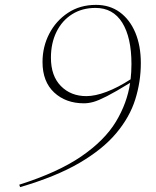

<svg xmlns="http://www.w3.org/2000/svg" viewBox="-20 -745 640 788"><path d="M62.5 23 59 13Q218 -37.5 313.5 -103Q409 -168.5 455.5 -245.2Q502 -322 514 -405Q453 -367.5 418 -349.8Q383 -332 362.8 -326.5Q342.5 -321 324.5 -321Q250 -321 202.2 -365.5Q154.5 -410 154.5 -490.5Q154.5 -553 182 -606.2Q209.5 -659.5 258.8 -692.2Q308 -725 374 -725Q430.5 -725 471.8 -694.8Q513 -664.5 535.5 -610.8Q558 -557 558 -486Q558 -410 535.2 -337.2Q512.5 -264.5 457.2 -198.5Q402 -132.5 305.8 -76.2Q209.5 -20 62.5 23ZM189 -508Q189 -433.5 229.8 -392Q270.5 -350.5 334.5 -350.5Q370.5 -350.5 417.5 -368.2Q464.5 -386 516 -419.5Q519.5 -449.5 519.5 -482Q519.5 -591 481.8 -651.8Q444 -712.5 372 -712.5Q317 -712.5 275.8 -686.5Q234.5 -660.5 211.8 -614.2Q189 -568 189 -508Z"/></svg>

Font: Newsreader Display ExtraLight
Style: Italic
Weight: 275
Italic angle: -17°
Designer: Hugues Gentile
Foundry: Production Type
Version: Version 1.001